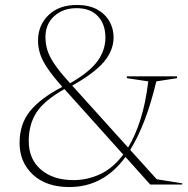

<svg xmlns="http://www.w3.org/2000/svg" viewBox="-20 -745 758 775"><path d="M586.5 0 486.5 -111.5Q398 10 260 10Q166.5 10 112.8 -40.2Q59 -90.5 59 -168Q59 -244.5 101.2 -296.5Q143.5 -348.5 231.5 -394.5Q191.5 -439.5 170.2 -471.8Q149 -504 141.2 -529.8Q133.5 -555.5 133.5 -581Q133.5 -643 175.8 -684Q218 -725 290.5 -725Q339 -725 372 -706.8Q405 -688.5 421.8 -658.8Q438.5 -629 438.5 -594.5Q438.5 -542 399.8 -495.8Q361 -449.5 271.5 -399.5L497 -149.5Q525 -195 546.2 -260.5Q567.5 -326 578.5 -416.5L492 -429.5V-437H694.5V-429.5L611 -416.5Q589 -325 562.5 -256.8Q536 -188.5 505.5 -140L612.5 -21.5L715.5 -5V0ZM251 -422.5 263 -409Q340 -453 372.8 -497.2Q405.5 -541.5 405.5 -593.5Q405.5 -647 375.2 -679.5Q345 -712 289 -712Q234.5 -712 199 -680Q163.5 -648 163.5 -595.5Q163.5 -568.5 171 -543.5Q178.5 -518.5 197.5 -489.8Q216.5 -461 251 -422.5ZM96 -176Q96 -102 145.8 -60Q195.5 -18 276 -18Q333 -18 384.8 -42.2Q436.5 -66.5 477.5 -121L240 -385.5Q158 -339 127 -290.8Q96 -242.5 96 -176Z"/></svg>

Font: Newsreader Display ExtraLight
Style: Regular
Weight: 275
Designer: Hugues Gentile
Foundry: Production Type
Version: Version 1.001